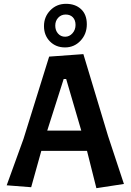

<svg xmlns="http://www.w3.org/2000/svg" viewBox="-20 -979 683 1004"><path d="M484 5 435 -190H196L143 0L15 -10L103 -253L237 -683L416 -696L545 -268L628 -17ZM210 -842.5Q210 -891 243 -925Q276 -959 325 -959Q374 -959 404 -931Q434 -903 434 -852Q434 -801 401 -766Q368 -731 320 -731Q272 -731 241 -762.5Q210 -794 210 -842.5ZM326 -566H313L227 -296H405ZM375 -848.5Q375 -874 361 -888.5Q347 -903 323.5 -903Q300 -903 284.5 -886.5Q269 -870 269 -845Q269 -820 283.5 -803.5Q298 -787 320.5 -787Q343 -787 359 -805Q375 -823 375 -848.5Z"/></svg>

Font: Acme
Style: Regular
Weight: 400
Designer: Juan Pablo del Peral
Foundry: Juan Pablo del Peral
Version: Version 1.002